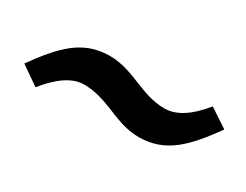

<svg xmlns="http://www.w3.org/2000/svg" viewBox="-36 -518 672 525"><g transform="rotate(30 299.5 -255.5)"><path d="M81 -157C118 -203 155 -230 193 -230C227 -230 256 -220 284 -209C319 -195 352 -180 393 -180C478 -180 526 -232 586 -315L527 -354C490 -308 453 -283 415 -283C379 -283 348 -295 318 -307C286 -320 253 -333 215 -333C130 -333 82 -281 22 -198Z"/></g></svg>

Font: STIX Two Text
Style: Bold Italic
Weight: 700
Italic angle: -12°
Designer: Ross Mills, John Hudson & Paul Hanslow, Tiro Typeworks Ltd; with prior portions MicroPress Inc. and Coen Hoffman, Elsevi
Foundry: Tiro Typeworks Ltd
Version: Version 2.13 b171